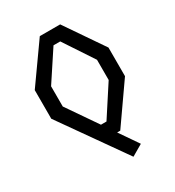

<svg xmlns="http://www.w3.org/2000/svg" viewBox="-212 -852 1044 1148"><g transform="rotate(-30 310.0 -278.0)"><path d="M367.5 174.5 444.5 129.5 355.5 0H377L564.5 -268V-465.5L383.5 -730H243L55.5 -465.5V-268ZM151.5 -436.5 286.5 -641.5H333L468.5 -436.5V-297L333 -88.5H295L151.5 -297Z"/></g></svg>

Font: FontWithASyntaxHighlighterNightOwl
Style: Regular
Weight: 400
Designer: Riley Cran & the Lettermatic Team
Foundry: Lettermatic
Version: Version 1.000 (FontWithASyntaxHighlighterNightOwl)